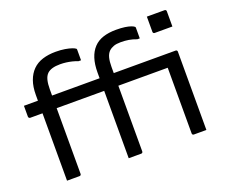

<svg xmlns="http://www.w3.org/2000/svg" viewBox="-123 -974 1397 1173"><g transform="rotate(-20 575.0 -387.5)"><path d="M219 -11Q219 -6 216 -3Q213 0 208 0Q187 0 167.5 0Q148 0 127 0Q127 -25 127 -49.5Q127 -74 127 -99Q127 -165 127 -220.5Q127 -276 127 -328Q127 -380 127 -435.5Q127 -491 127 -557Q127 -610 141 -649Q155 -688 181 -714Q207 -740 245 -752Q283 -764 330 -764Q364 -764 390.5 -759.5Q417 -755 434 -749Q451 -743 456 -738Q458 -737 458.5 -734.5Q459 -732 459 -730Q459 -713 459 -696Q459 -679 459 -662H443Q425 -669 406.5 -673.5Q388 -678 369 -680.5Q350 -683 330 -683Q300 -683 279.5 -677Q259 -671 246 -659Q231 -644 225 -619.5Q219 -595 219 -560Q219 -513 219 -458.5Q219 -404 219 -345Q219 -286 219 -226.5Q219 -167 219 -112.5Q219 -58 219 -11ZM36 -520H954Q958 -520 960 -518.5Q962 -517 963.5 -515Q965 -513 965 -509Q965 -490 965 -473.5Q965 -457 965 -438H47Q44 -438 41.5 -439.5Q39 -441 37.5 -443.5Q36 -446 36 -449Q36 -468 36 -484.5Q36 -501 36 -520ZM620 -11Q620 -6 617 -3Q614 0 609 0Q588 0 568.5 0Q549 0 528 0Q528 -25 528 -49.5Q528 -74 528 -99Q528 -165 528 -220.5Q528 -276 528 -328Q528 -380 528 -435.5Q528 -491 528 -557Q528 -610 540.5 -649Q553 -688 577.5 -714Q602 -740 638.5 -752Q675 -764 723 -764Q757 -764 780.5 -760.5Q804 -757 819 -751.5Q834 -746 839 -741Q841 -740 841.5 -737.5Q842 -735 842 -733Q842 -716 842 -698.5Q842 -681 842 -665H826Q800 -675 776 -679Q752 -683 724 -683Q696 -683 678 -676.5Q660 -670 647 -658Q632 -643 626 -619Q620 -595 620 -560Q620 -513 620 -458Q620 -403 620 -344.5Q620 -286 620 -226.5Q620 -167 620 -112.5Q620 -58 620 -11ZM928 -775Q942 -775 956.5 -775Q971 -775 985.5 -775Q1000 -775 1014.5 -775Q1029 -775 1043 -775Q1047 -775 1049 -773.5Q1051 -772 1052.5 -770Q1054 -768 1054 -764V-665Q1040 -665 1025.5 -665Q1011 -665 996.5 -665Q982 -665 967.5 -665Q953 -665 939 -665Q934 -665 931 -668Q928 -671 928 -676ZM941 -520Q946 -520 956 -520Q966 -520 979 -520Q992 -520 1004 -520Q1016 -520 1022 -520Q1026 -520 1028 -518.5Q1030 -517 1031.5 -515Q1033 -513 1033 -509Q1033 -470 1033 -419.5Q1033 -369 1033 -314.5Q1033 -260 1033 -205.5Q1033 -151 1033 -103Q1033 -86 1033 -69Q1033 -52 1033 -35Q1033 -18 1033 0Q1012 0 993 0Q974 0 952 0Q947 0 944 -3Q941 -6 941 -11Q941 -41 941 -84Q941 -127 941 -175.5Q941 -224 941 -273Q941 -322 941 -365Q941 -408 941 -438Q941 -452 941 -465.5Q941 -479 941 -492.5Q941 -506 941 -520Z"/></g></svg>

Font: Recursive
Style: Regular
Weight: 400
Version: Version 1.085